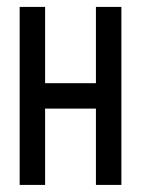

<svg xmlns="http://www.w3.org/2000/svg" viewBox="-20 -618 406 553"><path d="M36.6 -598.1H109.9V-378.4H256.3V-598.1H329.6V-85.4H256.3V-305.2H109.9V-85.4H36.6Z"/></svg>

Font: BabelStone Khitan Seals
Style: Regular
Weight: 400
Designer: Andrew West
Foundry: BabelStone
Version: Version 1.004